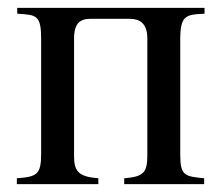

<svg xmlns="http://www.w3.org/2000/svg" viewBox="-20 -470 565 490"><path d="M502 -450H24V-435C73 -432 85 -432 85 -370V-78C85 -24 74 -19 23 -15V0H231V-15C180 -19 169 -33 169 -72V-372C169 -411 185 -422 211 -422H311C336 -422 356 -411 356 -372V-74C356 -30 347 -19 297 -15V0H501V-15C452 -20 440 -21 440 -75V-368C440 -430 453 -433 502 -435Z"/></svg>

Font: STIX Math
Style: Regular
Weight: 400
Designer: MicroPress Inc., with final additions and corrections provided by Coen Hoffman, Elsevier (retired)
Version: Version 1.1.0